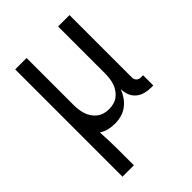

<svg xmlns="http://www.w3.org/2000/svg" viewBox="-215 -617 930 930"><g transform="rotate(-45 250.0 -152.5)"><path d="M64 215V-520H142V-200Q142 -183 144 -166.5Q146 -150 151 -134.5Q156 -119 165.5 -105Q175 -91 188 -81Q201 -71 217 -66.5Q233 -62 250 -62Q267 -62 283 -66.5Q299 -71 312 -81Q325 -91 334.5 -105Q344 -119 349 -134.5Q354 -150 356 -166.5Q358 -183 358 -200V-520H436V-93Q436 -87 438 -81Q440 -75 444.5 -70.5Q449 -66 455 -64Q461 -62 467 -62H482V8H467Q446 8 425.5 2.5Q405 -3 389 -16.5Q373 -30 365.5 -50Q358 -70 358 -91Q350 -70 337 -51Q324 -32 305.5 -18Q287 -4 264.5 2Q242 8 220 8Q198 8 177 3Q156 -2 138 -14Q140 16 141 46.5Q142 77 142 107V215Z"/></g></svg>

Font: Iosevka SS04
Style: Regular
Weight: 400
Monospace: yes
Designer: Belleve Invis
Foundry: Belleve Invis
Version: Version 19.0.0; ttfautohint (v1.8.4)